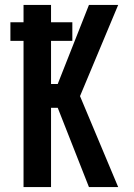

<svg xmlns="http://www.w3.org/2000/svg" viewBox="-20 -755 540 775"><path d="M339 0 213 -320H186V0H75V-590H22V-665H75V-735H186V-665H272V-590H186V-416H213L339 -735H457L303 -367L457 0Z"/></svg>

Font: Moesevka
Style: Bold
Weight: 700
Monospace: yes
Designer: Belleve Invis
Foundry: Belleve Invis
Version: Version 32.5.0; ttfautohint (v1.8.4)